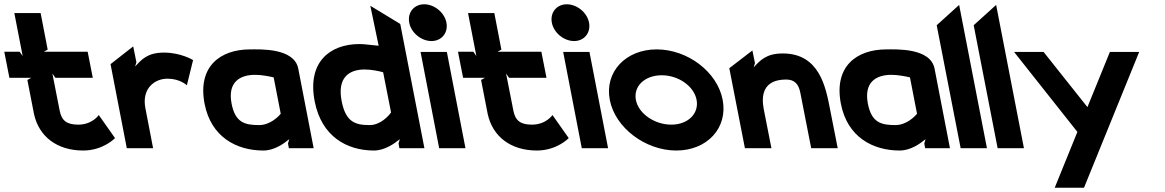

<svg xmlns="http://www.w3.org/2000/svg" viewBox="-91 -693 5451 898"><path d="M-47 -329H55L37 -319L68 -160C91 -54 176 11 298 11C392 11 447 -47 447 -47L371 -155C371 -155 341 -110 275 -110C221 -110 197 -129 188 -176L154 -349L168 -329H343L319 -451H114L132 -461L99 -632H-24L15 -431L1 -451H-71Z M812 -412C812 -412 756 -447 676 -447C598 -447 571 -414 541 -382L547 -402L532 -476L426 -393L502 0H625L589 -187C571 -280 633 -325 692 -325C752 -325 783 -294 783 -294Z M866 -207C896 -53 1014 11 1141 11C1191 11 1235 -20 1262 -42L1256 -22L1260 0H1376L1304 -372C1285 -470 1124 -462 1079 -462C938 -462 832 -381 866 -207ZM992 -209C973 -309 1031 -343 1102 -343C1133 -343 1168 -336 1189 -331L1222 -161C1210 -146 1171 -108 1121 -108C1055 -108 1009 -119 992 -209Z M1381 -218C1413 -55 1531 11 1658 11C1708 11 1753 -21 1779 -42L1773 -22L1777 0H1894L1781 -581L1641 -666L1680 -479C1652 -481 1616 -487 1591 -487C1450 -487 1345 -401 1381 -218ZM1507 -220C1485 -331 1543 -368 1614 -368C1645 -368 1680 -361 1701 -355L1738 -167C1726 -150 1688 -108 1638 -108C1572 -108 1526 -121 1507 -220Z M1823 -587C1832 -539 1880 -501 1927 -501C1974 -501 2006 -539 1997 -587C1988 -635 1940 -673 1893 -673C1846 -673 1814 -635 1823 -587ZM1963 0H2086L1999 -450H1876Z M2075 -329H2177L2159 -319L2190 -160C2213 -54 2298 11 2420 11C2514 11 2569 -47 2569 -47L2493 -155C2493 -155 2463 -110 2397 -110C2343 -110 2319 -129 2310 -176L2276 -349L2290 -329H2465L2441 -451H2236L2254 -461L2221 -632H2098L2137 -431L2123 -451H2051Z M2490 -587C2499 -539 2547 -501 2594 -501C2641 -501 2673 -539 2664 -587C2655 -635 2607 -673 2560 -673C2513 -673 2481 -635 2490 -587ZM2630 0H2753L2666 -450H2543Z M2761 -226C2786 -95 2928 11 3072 11C3217 11 3314 -95 3289 -226C3264 -357 3125 -462 2980 -462C2836 -462 2736 -357 2761 -226ZM2883 -226C2871 -290 2925 -341 3004 -341C3082 -341 3155 -290 3167 -226C3179 -162 3127 -110 3049 -110C2970 -110 2895 -162 2883 -226Z M3393 0H3517L3481 -183C3469 -246 3477 -321 3586 -321C3624 -321 3644 -301 3652 -260L3703 0H3827L3791 -183C3771 -287 3741 -443 3570 -443C3492 -443 3464 -410 3434 -378L3440 -398L3428 -457L3320 -374Z M3842 -207C3872 -53 3990 11 4117 11C4167 11 4211 -20 4238 -42L4232 -22L4236 0H4352L4280 -372C4261 -470 4100 -462 4055 -462C3914 -462 3808 -381 3842 -207ZM3968 -209C3949 -309 4007 -343 4078 -343C4109 -343 4144 -336 4165 -331L4198 -161C4186 -146 4147 -108 4097 -108C4031 -108 3985 -119 3968 -209Z M4402 0H4525L4395 -670L4290 -575Z M4575 0H4698L4568 -670L4463 -575Z M4652 -450 4948 -76 4842 185H4979L5237 -450H5100L4995 -192L4790 -450Z"/></svg>

Font: Charger EcoBlack
Style: OpObl
Weight: 1000
Designer: Jasper
Foundry: Cannot Into Space Fonts
Version: Version 1.1